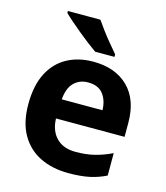

<svg xmlns="http://www.w3.org/2000/svg" viewBox="-115 -854 821 952"><g transform="rotate(15 295.5 -378.0)"><path d="M303 -556Q416 -556 482 -491.5Q548 -427 548 -308V-236H196Q198 -173 233.5 -137Q269 -101 332 -101Q385 -101 428 -111.5Q471 -122 517 -144V-29Q477 -9 432.5 0.5Q388 10 325 10Q243 10 180 -20.5Q117 -51 81 -113Q45 -175 45 -269Q45 -365 77.5 -428.5Q110 -492 168 -524Q226 -556 303 -556ZM304 -450Q261 -450 232.5 -422Q204 -394 199 -335H408Q407 -385 382 -417.5Q357 -450 304 -450ZM282 -766Q297 -744 317.5 -716.5Q338 -689 359.5 -663.5Q381 -638 397 -619V-606H298Q279 -619 253.5 -638.5Q228 -658 201.5 -680Q175 -702 152 -722Q129 -742 115 -756V-766Z"/></g></svg>

Font: Noto Sans Hanifi Rohingya
Style: Bold
Weight: 700
Designer: Monotype Design Team and DaltonMaag
Foundry: Google LLC
Version: Version 2.102; ttfautohint (v1.8.4.7-5d5b)